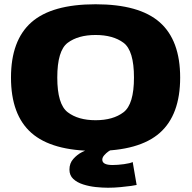

<svg xmlns="http://www.w3.org/2000/svg" viewBox="-20 -701 900 900"><path d="M428 6.5Q223 6.5 127.2 -78Q31.5 -162.5 31.5 -337.5Q31.5 -512 127.2 -596.5Q223 -681 428 -681Q633 -681 728.8 -596.5Q824.5 -512 824.5 -337.5Q824.5 -162.5 728.8 -78Q633 6.5 428 6.5ZM428 -137.5Q510 -137.5 559 -174.8Q608 -212 608 -337.5Q608 -464 559 -500.5Q510 -537 428 -537Q346.5 -537 297.5 -500.5Q248.5 -464 248.5 -337.5Q248.5 -212 297.5 -174.8Q346.5 -137.5 428 -137.5ZM486 179Q460 179 429 175.8Q398 172.5 369.8 163.5Q341.5 154.5 323.5 137.8Q305.5 121 305.5 94Q305.5 64 323.8 43.8Q342 23.5 363.5 12.5Q385 1.5 394 0H502.5Q498 2 487.8 9.2Q477.5 16.5 468.5 26.8Q459.5 37 459.5 47.5Q459.5 72.5 507.5 72.5Q531.5 72.5 561 68.5Q590.5 64.5 602 58.5L620.5 166Q615.5 167.5 594.5 170.5Q573.5 173.5 544.2 176.2Q515 179 486 179Z"/></svg>

Font: Anybody ExtraExpanded ExtraBold
Style: Regular
Weight: 800
Width: 8
Designer: Tyler Finck
Foundry: Etcetera Type Company
Version: Version 1.010; ttfautohint (v1.8.3) -l 8 -r 50 -G 200 -x 14 